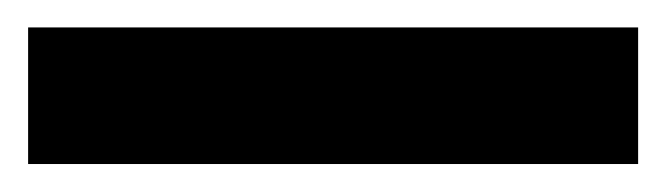

<svg xmlns="http://www.w3.org/2000/svg" viewBox="-20 -20 486 140"><path d="M445.3 0V99.6H0.5V0Z"/></svg>

Font: Roboto SemiBold
Style: Regular
Weight: 600
Designer: Christian Robertson
Foundry: Google
Version: Version 3.009; 2024